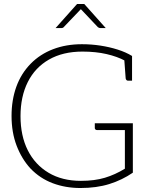

<svg xmlns="http://www.w3.org/2000/svg" viewBox="-20 -936 763 964"><path d="M384 8Q309 8 245 -16Q181 -40 133 -90Q89 -138 63.5 -204.5Q38 -271 38 -354Q38 -434 62 -500.5Q86 -567 134 -616Q181 -664 246.5 -689Q312 -714 391 -714Q439 -714 484.5 -707Q530 -700 571 -687Q612 -674 643 -655V-624L608 -631Q569 -652 515 -664.5Q461 -677 394 -677Q296 -677 226 -637Q156 -597 119.5 -524Q83 -451 83 -353Q83 -254 119.5 -181.5Q156 -109 224 -68.5Q292 -28 386 -28Q455 -28 506.5 -43.5Q558 -59 607 -89V-283H467Q462 -283 459 -286Q456 -289 456 -293V-317H647V-69Q593 -32 529 -12Q465 8 384 8ZM604 -637 643 -624V-531H622Q618 -531 615 -534Q612 -537 611 -542ZM259 -795 367 -916H403L511 -795H484Q477 -795 471 -800L386 -890L300 -800Q299 -798 295.5 -796.5Q292 -795 288 -795Z"/></svg>

Font: Aleo ExtraLight
Style: Regular
Weight: 250
Designer: Alessio Laiso
Foundry: Alessio Laiso
Version: Version 2.001;gftools[0.9.29]